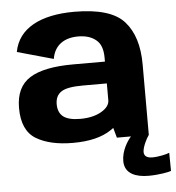

<svg xmlns="http://www.w3.org/2000/svg" viewBox="-55 -649 815 890"><g transform="rotate(-5 353.0 -204.0)"><path d="M469.5 0H535C518 19 489.5 62 489.5 111C489.5 171 544 189 600.5 189C648 189 695.5 180 706 175.5L705 91C693.5 96.5 655 105.5 625.5 105.5C598.5 105.5 587 94.5 587 77C587 55 606 16.5 618 0V-327.5C618 -414 597.5 -481 555.5 -528C514 -575 436.5 -598.5 323 -598.5C166 -598.5 62 -545 42 -436L210 -389C220.5 -454 268.5 -483 331 -483C365.5 -483 393.5 -474.5 414 -457.5C435 -441 445 -413 445 -374V-356H297.5C206 -356 138.5 -342.5 95 -315C51.5 -287.5 29.5 -241.5 29.5 -176C29.5 -106.5 51 -58.5 93.5 -32.5C136.5 -6.5 193.5 6.5 265.5 6.5C341.5 6.5 401 -8 443.5 -37C448 -40 452.5 -43 456.5 -46.5ZM445 -254.5V-176.5C445 -156.5 432.5 -139 406.5 -124C380.5 -109 348 -101.5 308 -101.5C272 -101.5 246 -108 229.5 -120.5C213 -133.5 205 -153 205 -178.5C205 -204.5 214 -224 232.5 -236C250.5 -248.5 284 -254.5 333.5 -254.5Z"/></g></svg>

Font: Anybody
Style: Bold
Weight: 700
Designer: Tyler Finck
Foundry: Etcetera Type Company
Version: Version 1.110